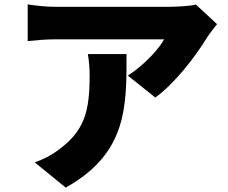

<svg xmlns="http://www.w3.org/2000/svg" viewBox="-20 -787 1040 874"><path d="M968 -677 872 -766C851 -760 785 -756 752 -756C704 -756 304 -756 233 -756C189 -756 147 -761 106 -767V-600C158 -605 189 -608 233 -608C304 -608 672 -608 727 -608C705 -566 636 -490 562 -443L687 -343C777 -408 872 -533 923 -617C933 -633 956 -662 968 -677ZM556 -541H380C386 -505 388 -476 388 -441C388 -278 363 -193 252 -109C210 -77 173 -60 138 -48L279 67C561 -90 556 -306 556 -541Z"/></svg>

Font: Noto Sans KR Black
Style: Regular
Weight: 900
Designer: Ryoko NISHIZUKA 西塚涼子 (kana, bopomofo & ideographs); Paul D. Hunt (Latin, Greek & Cyrillic); Sandoll Communications 산돌커뮤니
Foundry: Adobe
Version: Version 2.004;hotconv 1.0.118;makeotfexe 2.5.65603